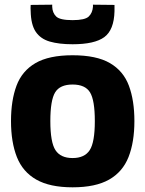

<svg xmlns="http://www.w3.org/2000/svg" viewBox="-20 -790 620 820"><path d="M27 -273Q27 -361 50.5 -424Q74 -487 131.5 -520.5Q189 -554 290 -554Q392 -554 449.5 -520.5Q507 -487 530.5 -424Q554 -361 554 -273Q554 -183 529 -119.5Q504 -56 446 -23Q388 10 290 10Q193 10 135 -23Q77 -56 52 -119.5Q27 -183 27 -273ZM195 -273Q195 -182 217 -148.5Q239 -115 290 -115Q341 -115 363 -148.5Q385 -182 385 -273Q385 -362 364.5 -395.5Q344 -429 290 -429Q236 -429 215.5 -395.5Q195 -362 195 -273ZM290 -601Q232 -601 192.5 -612.5Q153 -624 132.5 -654.5Q112 -685 111 -743Q110 -754 111 -769L203 -770Q203 -764 203 -761Q204 -735 220 -719.5Q236 -704 290 -704Q343 -704 359 -719.5Q375 -735 377 -761Q377 -767 377 -770L469 -769Q469 -762 469 -755Q469 -748 469 -742Q467 -662 425.5 -631.5Q384 -601 290 -601Z"/></svg>

Font: Georama
Style: Bold
Weight: 700
Designer: Jean-Baptiste Levee
Foundry: Production Type
Version: Version 1.000